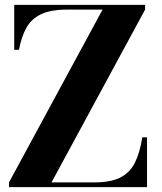

<svg xmlns="http://www.w3.org/2000/svg" viewBox="-20 -770 666 790"><path d="M17 0V-19.5L402 -730.5H257Q189 -730.5 149 -711.5Q109 -692.5 88.5 -655.5Q68 -618.5 58 -565H38.5V-750H577V-730.5L192 -19.5H367Q435.5 -19.5 475 -39.5Q514.5 -59.5 535 -100.5Q555.5 -141.5 565.5 -205H585V0Z"/></svg>

Font: Bodoni Moda SC 11pt
Style: Bold
Weight: 700
Version: Version 2.005